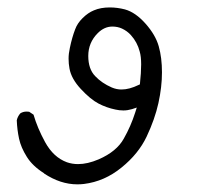

<svg xmlns="http://www.w3.org/2000/svg" viewBox="-20 -181 540 514"><path d="M187 312.5Q195.8 312.5 204.6 311.5Q259.8 304.7 305.2 267.6Q350.6 231 372.6 184.6Q394.5 138.2 404.1 95Q413.6 51.8 413.6 12.7Q413.6 -26.4 405 -56.9Q396.5 -87.4 369.6 -117.7Q342.8 -147.9 314.5 -155.8Q293.9 -161.1 273.9 -161.1Q249.5 -161.1 231.4 -153.3Q215.8 -147 201.4 -132.8Q187 -118.7 181.2 -102.5Q172.9 -81.1 167 -52.7Q163.6 -37.6 163.6 -23.9Q163.6 -10.3 166 2.4Q170.9 29.8 196.3 57.1Q222.2 85 243.7 96.2Q265.1 107.4 289.1 112.3Q299.3 114.7 310.3 114.7Q321.3 114.7 333 111.3L346.2 106.9L341.8 120.6Q330.1 157.2 311.5 189.9Q292.5 224.6 244.1 245.6Q214.4 258.3 189 258.3Q173.3 258.3 159.2 253.4Q123 240.2 100.6 199.2Q80.1 161.6 69.8 126L58.1 118.2Q54.7 117.7 51.3 117.7Q41.5 117.7 34.2 122.6Q26.9 131.3 24.9 141.1Q25.9 166.5 31 190.2Q36.1 213.9 51.8 238.8Q66.9 263.2 97.7 282.7Q97.7 282.7 97.7 283.2Q141.6 312.5 187 312.5ZM305.2 58.6Q292 58.6 279.3 53.2Q252.4 41.5 234.9 22.9Q216.3 3.9 216.3 -31.2Q216.3 -66.9 241.7 -92.3Q259.3 -109.9 280.8 -109.9Q294.9 -109.9 306.6 -104.5Q320.3 -98.1 330.1 -87.4Q347.7 -67.9 354 -43Q357.9 -29.8 357.9 -8.5Q357.9 12.7 354.5 44.9L351.1 46.4Q326.2 58.6 305.2 58.6Z"/></svg>

Font: Bakudai
Style: ExtraLight
Weight: 200
Version: Version 1.48